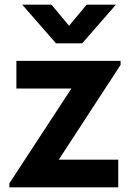

<svg xmlns="http://www.w3.org/2000/svg" viewBox="-20 -800 575 820"><path d="M219 -615 75 -780H200L275 -690L350 -780H475L331 -615ZM485 0H20V-17L285 -422H50V-540H495V-523L231 -118H485Z"/></svg>

Font: Hauora ExtraBold
Style: Regular
Weight: 800
Designer: Wayne Shih
Foundry: WCYS
Version: Version 1.001